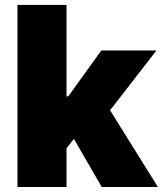

<svg xmlns="http://www.w3.org/2000/svg" viewBox="-20 -747 651 767"><path d="M49.7 0V-727.3H245.7V-362.2H252.8L384.9 -545.5H605.1L419.7 -306.5L610.8 0H386.4L275.2 -192.1L245.7 -154.8V0Z"/></svg>

Font: Inter UI Black
Style: Regular
Weight: 900
Designer: Rasmus Andersson
Foundry: rsms
Version: 3.2;8d6f07862